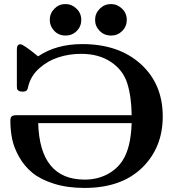

<svg xmlns="http://www.w3.org/2000/svg" viewBox="-20 -914 870 945"><path d="M31 -320Q31 -336 38 -341.5Q45 -347 60 -347H628Q627 -438 606.5 -503.5Q586 -569 526 -609Q467 -649 379 -649Q321 -649 268 -632Q215 -615 174 -578.5Q133 -542 120 -493Q119 -491 118 -485Q117 -479 116 -476.5Q115 -474 112 -470Q109 -466 103.5 -464.5Q98 -463 90 -463Q78 -463 71.5 -467.5Q65 -472 64 -477Q63 -482 63 -489V-671Q63 -696 80 -696H81Q95 -696 167 -637H168Q257 -697 385 -697Q564 -697 672.5 -599Q781 -501 781 -341Q781 -187 679 -88Q577 11 396 11Q311 11 245 -10Q179 -31 139.5 -63.5Q100 -96 74.5 -141Q49 -186 40 -229Q31 -272 31 -320ZM168 -308Q176 -30 397 -30Q457 -30 506 -55Q555 -80 584 -125Q624 -187 628 -308ZM225 -816Q225 -848 247.5 -871Q270 -894 302 -894Q333 -894 356.5 -871.5Q380 -849 380 -816Q380 -784 357.5 -761.5Q335 -739 303 -739Q269 -739 247 -762Q225 -785 225 -816ZM448 -816Q448 -848 471 -871Q494 -894 526 -894Q557 -894 580.5 -871.5Q604 -849 604 -816Q604 -784 581.5 -761.5Q559 -739 527 -739Q493 -739 470.5 -762Q448 -785 448 -816Z"/></svg>

Font: CMU Serif
Style: Bold
Weight: 700
Version: Version 0.7.0